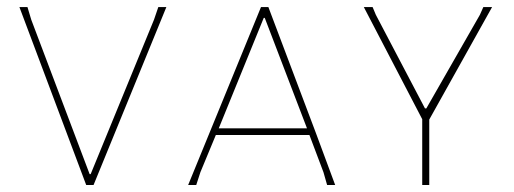

<svg xmlns="http://www.w3.org/2000/svg" viewBox="-20 -526 1461 546"><path d="M246.1 0H225.1L35.2 -505.9H58.1L68.8 -470.2L234.9 -30.8H237.8L418 -470.2L430.2 -505.9H453.1Z M549.8 -36.1 538.1 0H515.1L722.2 -505.9H743.2L877.9 -148.9L933.1 0H910.2L899.9 -36.1L859.9 -142.1H593.8ZM730 -475.1 602.1 -161.1H853L732.9 -475.1Z M1180.7 0V-187L1014.6 -505.9H1039.6L1048.8 -483.9L1188.5 -217.8H1192.4L1344.7 -483.9L1354.5 -505.9H1379.4L1200.7 -186V0Z"/></svg>

Font: Datalegreya
Style: Thin
Weight: 250
Designer: Figs Lab
Foundry: Figs Lab
Version: Version 1.002;PS 001.002;hotconv 1.0.70;makeotf.lib2.5.58329